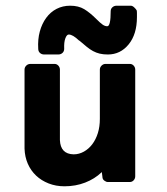

<svg xmlns="http://www.w3.org/2000/svg" viewBox="-20 -638 587 673"><path d="M435 -414Q443 -414 448.5 -408Q454 -402 454 -394V-20Q454 -12 448.5 -6Q443 0 435 0H358Q352 0 345.5 -5Q339 -10 339 -18L337 -34Q336 -37 336 -32Q336 -27 336 -34Q312 -11 278.5 2Q245 15 206 15Q176 15 150.5 5Q125 -5 106.5 -22.5Q88 -40 77.5 -64Q67 -88 66 -117V-394Q66 -402 72 -408Q78 -414 87 -414H171Q179 -414 184.5 -408Q190 -402 190 -394V-147Q192 -98 238 -97Q257 -97 274 -106.5Q291 -116 303.5 -132.5Q316 -149 323 -171.5Q330 -194 330 -221V-394Q330 -402 336 -408Q342 -414 350 -414ZM358 -447Q342 -447 329.5 -450Q317 -453 306 -459Q295 -465 284 -474Q273 -483 259 -495L257 -496Q235 -517 221 -517Q214 -517 209 -503.5Q204 -490 205 -467Q205 -458 199 -452.5Q193 -447 184 -447H135Q126 -447 120 -452.5Q114 -458 114 -467Q112 -500 119.5 -527.5Q127 -555 142 -575.5Q157 -596 178.5 -607Q200 -618 226 -618Q255 -618 275 -606Q295 -594 318 -571Q332 -557 340 -551.5Q348 -546 356 -546Q368 -546 368 -599Q368 -607 374 -612.5Q380 -618 389 -618H438Q444 -618 450 -612.5Q456 -607 459 -602Q460 -599 460 -592.5Q460 -586 460 -578Q460 -518 431 -482.5Q402 -447 358 -447Z"/></svg>

Font: Stadtwerke
Style: Bold
Weight: 700
Designer: Santiago Orozco
Foundry: Typemade
Version: Version 1.003